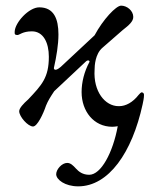

<svg xmlns="http://www.w3.org/2000/svg" viewBox="-20 -440 535 680"><path d="M481 -113C480 -113 475 -109 471 -104C450 -77 425 -64 402 -64C402 -64 401 -64 400 -64C352 -64 310 -116 315 -193C315 -207 317 -249 343 -271L414 -333C437 -351 452 -364 452 -380C452 -402 430 -420 409 -420C391 -420 345 -371 315 -315L195 -203C183 -193 179 -193 176 -193C173 -193 170 -196 171 -200C180 -240 187 -282 187 -318C187 -373 171 -414 119 -414C82 -414 33 -360 32 -328C31 -318 34 -316 42 -316C49 -316 60 -329 93 -329C134 -329 153 -288 153 -239C153 -165 128 -139 80 -88C63 -73 48 -57 48 -46C48 -27 79 8 97 8C112 8 133 -36 143 -66C150 -83 158 -96 172 -117L285 -223C287 -225 290 -226 292 -226C295 -226 297 -224 297 -222V-221C278 -186 269 -148 269 -114C269 -46 312 9 378 9C384 9 391 8 397 7C380 100 338 179 296 179C273 179 259 168 249 157C239 146 230 137 218 137C199 137 179 160 179 177C179 196 210 220 257 220C365 220 448 100 485 -70C487 -80 490 -92 490 -104C490 -108 488 -113 481 -113Z"/></svg>

Font: EB Garamond
Style: Regular
Weight: 400
Designer: Georg Duffner and Octavio Pardo
Foundry: Georg Duffner
Version: Version 1.000;PS 001.000;hotconv 1.0.88;makeotf.lib2.5.64775